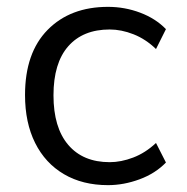

<svg xmlns="http://www.w3.org/2000/svg" viewBox="-20 -531 545 560"><path d="M295 9Q221 9 166.5 -23Q112 -55 82.5 -114Q53 -173 53 -254Q53 -377 119 -444Q185 -511 295 -511Q344 -511 389 -494Q434 -477 464 -446L435 -388Q405 -417 369.5 -431Q334 -445 300 -445Q222 -445 179 -396Q136 -347 136 -253Q136 -159 179 -108.5Q222 -58 300 -58Q333 -58 368.5 -71.5Q404 -85 435 -114L464 -57Q433 -25 387 -8Q341 9 295 9Z"/></svg>

Font: Mulish
Style: Regular
Weight: 400
Designer: Vernon Adams
Foundry: Vernon Adams
Version: Version 3.603; ttfautohint (v1.8.3)